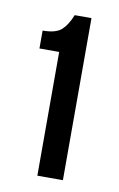

<svg xmlns="http://www.w3.org/2000/svg" viewBox="-60 -832 320 518"><g transform="rotate(10 100.0 -573.0)"><path d="M25 -690V-739Q61 -739 76.5 -753Q92 -767 103 -795H149V-351H79V-690Z"/></g></svg>

Font: Bebas Neue
Style: Regular
Weight: 400
Designer: Ryoichi Tsunekawa
Foundry: Ryoichi Tsunekawa
Version: Version 1.400